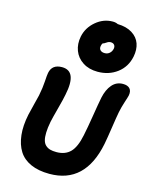

<svg xmlns="http://www.w3.org/2000/svg" viewBox="-157 -1204 1027 1314"><g transform="rotate(15 356.5 -546.5)"><path d="M461.9 -747.1Q400.4 -747.1 356.7 -775.4Q313 -803.7 295.7 -849.9Q278.3 -896 289.1 -950.2Q302.7 -1016.1 356 -1061Q409.2 -1106 475.1 -1106Q495.6 -1106 511.2 -1098.1Q573.7 -1096.7 614.5 -1071Q655.3 -1045.4 669.7 -1004.2Q684.1 -962.9 673.8 -911.1Q658.2 -835 599.6 -791Q541 -747.1 461.9 -747.1ZM438 -924.8Q433.6 -905.8 444.3 -894.3Q455.1 -882.8 476.1 -882.8Q496.1 -882.8 510.3 -895.3Q524.4 -907.7 528.8 -928.2Q531.7 -944.8 523.2 -955.3Q514.6 -965.8 497.1 -965.8Q483.4 -965.8 468 -954.8Q452.6 -943.8 445.8 -943.8Q439.5 -934.6 438 -924.8ZM324.2 13.2Q246.1 13.2 191.2 -11.5Q136.2 -36.1 107.4 -82Q78.6 -127.9 71.3 -193.6Q64 -259.3 81.1 -340.8Q87.4 -370.1 100.6 -420.4Q113.8 -470.7 117.2 -486.8Q128.9 -545.4 131.3 -590.1Q133.8 -634.8 137.2 -651.9Q149.4 -714.8 220.2 -714.8Q328.1 -714.8 291 -539.1Q285.2 -507.3 265.6 -434.3Q246.1 -361.3 240.2 -333Q231.4 -287.6 230.5 -254.6Q229.5 -221.7 235.4 -200.2Q241.2 -178.7 255.1 -166Q269 -153.3 287.4 -148.2Q305.7 -143.1 332 -143.1Q394 -143.1 430.2 -179.7Q466.3 -216.3 483.9 -303.2Q496.1 -361.8 509.8 -447Q523.4 -532.2 533.2 -582Q545.9 -642.1 576.2 -677Q606.4 -711.9 652.8 -711.9Q685.5 -711.9 701.2 -695.1Q716.8 -678.2 710.9 -646Q708 -632.8 695.3 -594.5Q682.6 -556.2 674.8 -518.1Q668 -482.9 656.2 -403.8Q644.5 -324.7 636.2 -282.2Q577.1 13.2 324.2 13.2Z"/></g></svg>

Font: Shantell Sans Normal
Style: Bold Italic
Weight: 700
Italic angle: -11.31°
Designer: Stephen Nixon, Anya Danilova, Shantell Martin
Foundry: Arrow Type
Version: Version 1.006;[559af2be0]